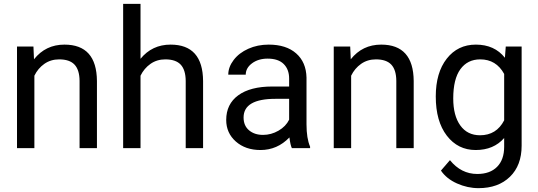

<svg xmlns="http://www.w3.org/2000/svg" viewBox="-20 -770 2799 998"><path d="M153.8 -528.3 156.7 -461.9Q217.3 -538.1 314.9 -538.1Q482.4 -538.1 483.9 -349.1V0H393.6V-349.6Q393.1 -406.7 367.4 -434.1Q341.8 -461.4 287.6 -461.4Q243.7 -461.4 210.4 -438Q177.2 -414.6 158.7 -376.5V0H68.4V-528.3Z M710.4 -464.4Q770.5 -538.1 866.7 -538.1Q1034.2 -538.1 1035.6 -349.1V0H945.3V-349.6Q944.8 -406.7 919.2 -434.1Q893.6 -461.4 839.4 -461.4Q795.4 -461.4 762.2 -438Q729 -414.6 710.4 -376.5V0H620.1V-750H710.4Z M1497.1 0Q1489.3 -15.6 1484.4 -55.7Q1421.4 9.8 1334 9.8Q1255.9 9.8 1205.8 -34.4Q1155.8 -78.6 1155.8 -146.5Q1155.8 -229 1218.5 -274.7Q1281.2 -320.3 1395 -320.3H1482.9V-361.8Q1482.9 -409.2 1454.6 -437.3Q1426.3 -465.3 1371.1 -465.3Q1322.8 -465.3 1290 -440.9Q1257.3 -416.5 1257.3 -381.8H1166.5Q1166.5 -421.4 1194.6 -458.3Q1222.7 -495.1 1270.8 -516.6Q1318.8 -538.1 1376.5 -538.1Q1467.8 -538.1 1519.5 -492.4Q1571.3 -446.8 1573.2 -366.7V-123.5Q1573.2 -50.8 1591.8 -7.8V0ZM1347.2 -68.8Q1389.6 -68.8 1427.7 -90.8Q1465.8 -112.8 1482.9 -147.9V-256.3H1412.1Q1246.1 -256.3 1246.1 -159.2Q1246.1 -116.7 1274.4 -92.8Q1302.7 -68.8 1347.2 -68.8Z M1800.3 -528.3 1803.2 -461.9Q1863.8 -538.1 1961.4 -538.1Q2128.9 -538.1 2130.4 -349.1V0H2040V-349.6Q2039.6 -406.7 2013.9 -434.1Q1988.3 -461.4 1934.1 -461.4Q1890.1 -461.4 1856.9 -438Q1823.7 -414.6 1805.2 -376.5V0H1714.8V-528.3Z M2245.1 -268.6Q2245.1 -392.1 2302.2 -465.1Q2359.4 -538.1 2453.6 -538.1Q2550.3 -538.1 2604.5 -469.7L2608.9 -528.3H2691.4V-12.7Q2691.4 89.8 2630.6 148.9Q2569.8 208 2467.3 208Q2410.2 208 2355.5 183.6Q2300.8 159.2 2272 116.7L2318.8 62.5Q2377 134.3 2460.9 134.3Q2526.9 134.3 2563.7 97.2Q2600.6 60.1 2600.6 -7.3V-52.7Q2546.4 9.8 2452.6 9.8Q2359.9 9.8 2302.5 -64.9Q2245.1 -139.6 2245.1 -268.6ZM2335.9 -258.3Q2335.9 -168.9 2372.6 -117.9Q2409.2 -66.9 2475.1 -66.9Q2560.5 -66.9 2600.6 -144.5V-385.7Q2559.1 -461.4 2476.1 -461.4Q2410.2 -461.4 2373 -410.2Q2335.9 -358.9 2335.9 -258.3Z"/></svg>

Font: Roboto
Style: Regular
Weight: 400
Designer: Google
Version: Version 2.134; 2016; ttfautohint (v1.6)